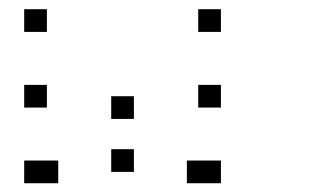

<svg xmlns="http://www.w3.org/2000/svg" viewBox="-20 -462 707 423"><path d="M441.7 -108.3V-58.3H391.7V-108.3ZM108.3 -108.3V-58.3H58.3V-108.3ZM466.7 -108.3V-58.3H416.7V-108.3ZM275 -133.3V-83.3H225V-133.3ZM83.3 -108.3V-58.3H33.3V-108.3ZM466.7 -275V-225H416.7V-275ZM275 -250V-200H225V-250ZM83.3 -275V-225H33.3V-275ZM466.7 -441.7V-391.7H416.7V-441.7ZM83.3 -441.7V-391.7H33.3V-441.7Z"/></svg>

Font: 0xA000-Boxes
Style: Boxes
Weight: 400
Version: Version 0.1